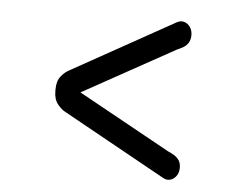

<svg xmlns="http://www.w3.org/2000/svg" viewBox="-41 -530 701 562"><g transform="rotate(5 309.5 -249.0)"><path d="M120.5 -246.5V-252.5Q120.5 -276.5 132 -290.8Q143.5 -305 157 -311.5L457 -478.5Q465 -482.5 471 -482.5Q484 -482.5 493.5 -471.8Q503 -461 503 -444.5Q503 -431.5 497.5 -422.5Q492 -413.5 483 -408.2Q474 -403 464.5 -399L189.5 -247V-252L464.5 -100Q474 -96 483 -90.5Q492 -85 497.5 -76.5Q503 -68 503 -54.5Q503 -38.5 493.5 -27.8Q484 -17 471 -17Q464.5 -17 457 -21L157 -187.5Q143.5 -194 132 -208.5Q120.5 -223 120.5 -246.5Z"/></g></svg>

Font: Sono ExtraLight Monospace
Style: Regular
Weight: 400
Version: Version 2.112